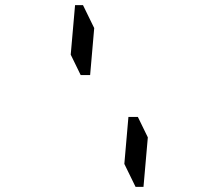

<svg xmlns="http://www.w3.org/2000/svg" viewBox="-20 -876 856 752"><path d="M559 -338 542 -144H511L467 -234L483 -418H520ZM257 -662 274 -856H305L349 -766L333 -582H296Z"/></svg>

Font: DSEG14 Classic
Style: Bold Italic
Weight: 700
Italic angle: -5°
Designer: Keshikan(Twitter:@keshinomi_88pro)
Version: Version 0.46